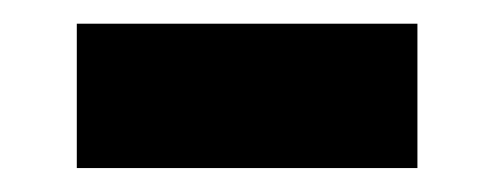

<svg xmlns="http://www.w3.org/2000/svg" viewBox="-20 -337 417 162"><path d="M44.8 -195.2V-317H332.2V-195.2Z"/></svg>

Font: Anek Tamil Medium
Style: Regular
Weight: 500
Designer: Aadarsh Rajan (Tamil), Yesha Goshar (Latin)
Foundry: Ek Type
Version: Version 1.003